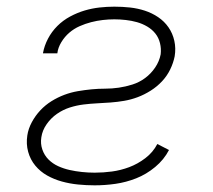

<svg xmlns="http://www.w3.org/2000/svg" viewBox="-20 -548 640 576"><path d="M264 8Q239 8 214 5.5Q189 3 165.5 -3.5Q142 -10 121.5 -21.5Q101 -33 86 -51Q71 -69 64.5 -92.5Q58 -116 62 -142Q65 -162 75.5 -181.5Q86 -201 101 -217Q116 -233 134.5 -244.5Q153 -256 173 -263.5Q193 -271 213.5 -274.5Q234 -278 254.5 -280Q275 -282 295.5 -282Q316 -282 336.5 -285Q357 -288 377.5 -294.5Q398 -301 415.5 -314Q433 -327 445.5 -345.5Q458 -364 462 -385Q464 -402 460 -418.5Q456 -435 446 -447.5Q436 -460 421.5 -468.5Q407 -477 391 -481.5Q375 -486 357.5 -488Q340 -490 323 -490Q306 -490 288.5 -488Q271 -486 253.5 -481.5Q236 -477 219 -469.5Q202 -462 188 -450Q174 -438 164 -421.5Q154 -405 152 -388Q152 -388 152 -388Q152 -388 152 -388H109Q109 -388 109 -388.5Q109 -389 109 -389Q113 -411 124 -432Q135 -453 152 -470Q169 -487 190.5 -498.5Q212 -510 234 -516.5Q256 -523 278.5 -525.5Q301 -528 323 -528Q347 -528 370 -525.5Q393 -523 414.5 -516Q436 -509 454.5 -496.5Q473 -484 485.5 -466Q498 -448 503 -425.5Q508 -403 504 -379Q500 -359 490.5 -339.5Q481 -320 466 -304Q451 -288 432 -276Q413 -264 393 -256.5Q373 -249 352.5 -245.5Q332 -242 311.5 -240.5Q291 -239 271 -238Q251 -237 230.5 -234.5Q210 -232 189.5 -225.5Q169 -219 151 -206.5Q133 -194 120 -175.5Q107 -157 104 -136Q101 -117 107 -99.5Q113 -82 125.5 -69.5Q138 -57 154.5 -49.5Q171 -42 189 -38Q207 -34 226 -32Q245 -30 264 -30Q290 -30 316 -33.5Q342 -37 367.5 -46.5Q393 -56 416 -73.5Q439 -91 452 -116L487 -98Q472 -69 445.5 -47Q419 -25 388.5 -13Q358 -1 326.5 3.5Q295 8 264 8Z"/></svg>

Font: Iosevka SS04 XLt Ex
Style: Italic
Weight: 200
Width: 7
Italic angle: -9°
Monospace: yes
Designer: Belleve Invis
Foundry: Belleve Invis
Version: Version 19.0.0; ttfautohint (v1.8.4)